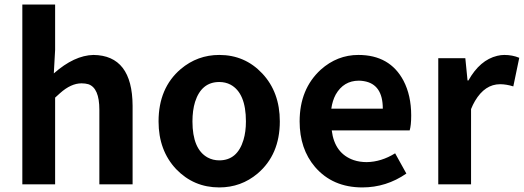

<svg xmlns="http://www.w3.org/2000/svg" viewBox="-20 -818 2324 852"><path d="M79.1 0V-797.9H224.6V-596.7L218.8 -492.2Q309.6 -572.3 394.5 -574.2Q567.4 -572.3 568.4 -348.6V0H420.9V-331.1Q420.9 -427.7 372.1 -444.3Q358.4 -448.2 341.8 -448.2Q294.9 -448.2 246.1 -404.3Q236.3 -395.5 224.6 -384.8V0Z M953.1 13.7Q839.8 13.7 761.7 -67.4Q683.6 -150.4 683.6 -279.3Q683.6 -427.7 782.2 -511.7Q856.4 -574.2 953.1 -574.2Q1066.4 -574.2 1143.6 -492.2Q1221.7 -409.2 1221.7 -279.3Q1221.7 -131.8 1123 -47.9Q1049.8 13.7 953.1 13.7ZM953.1 -106.4Q1033.2 -106.4 1060.5 -197.3Q1071.3 -233.4 1071.3 -279.3Q1071.3 -405.3 1002.9 -442.4Q980.5 -454.1 953.1 -454.1Q874 -454.1 845.7 -366.2Q834 -328.1 834 -279.3Q834 -156.2 901.4 -119.1Q924.8 -106.4 953.1 -106.4Z M1587.9 13.7Q1456.1 13.7 1377.9 -77.1Q1309.6 -157.2 1309.6 -279.3Q1309.6 -422.9 1403.3 -508.8Q1476.6 -574.2 1570.3 -574.2Q1710 -574.2 1770.5 -460Q1804.7 -394.5 1804.7 -305.7Q1804.7 -261.7 1797.9 -239.3H1452.1Q1464.8 -136.7 1549.8 -107.4Q1576.2 -98.6 1607.4 -98.6Q1671.9 -99.6 1733.4 -137.7L1783.2 -47.9Q1694.3 13.7 1587.9 13.7ZM1450.2 -335.9H1678.7Q1678.7 -444.3 1594.7 -458Q1584 -460 1572.3 -460Q1504.9 -460 1469.7 -398.4Q1455.1 -371.1 1450.2 -335.9Z M1924.8 0V-559.6H2044.9L2054.7 -460.9H2058.6Q2109.4 -551.8 2186.5 -570.3Q2203.1 -574.2 2217.8 -574.2Q2253.9 -574.2 2284.2 -561.5L2257.8 -434.6Q2226.6 -444.3 2199.2 -444.3Q2131.8 -444.3 2087.9 -370.1Q2078.1 -353.5 2070.3 -334V0Z"/></svg>

Font: Taipei Sans TC Beta
Style: Bold
Weight: 700
Designer: JT Foundry
Foundry: JT Foundry
Version: Version 1.000